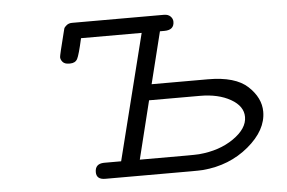

<svg xmlns="http://www.w3.org/2000/svg" viewBox="-46 -676 1109 741"><g transform="rotate(-5 508.0 -305.5)"><path d="M200.2 -482.9Q200.2 -489.7 222.2 -576.2Q224.1 -585.9 226.1 -591.6Q228 -597.2 236.6 -604Q245.1 -610.8 257.8 -610.8H613.8Q629.9 -610.8 638.9 -601.8Q647.9 -592.8 647.9 -581.1Q647.9 -548.8 609.9 -548.8H592.8L543 -348.1H761.2Q867.2 -348.1 915 -303.5Q962.9 -258.8 962.9 -205.1Q962.9 -133.3 888.9 -71.5Q814.9 -9.8 711.9 -1Q696.8 0 667 0H333Q298.8 0 298.8 -28.8Q298.8 -61 333 -62H399.9L522 -548.8H287.1Q272.9 -484.9 264.9 -470Q256.8 -455.1 236.8 -455.1H232.9Q215.8 -455.1 208 -464.1Q200.2 -473.1 200.2 -482.9ZM472.2 -62H655.8Q685.5 -62 702.1 -63Q781.2 -69.8 836.2 -107.9Q891.1 -146 891.1 -190.9Q891.1 -232.9 843.5 -260Q795.9 -287.1 725.1 -287.1H527.8Z"/></g></svg>

Font: CMU Typewriter Text Variable Width
Style: Italic
Weight: 500
Italic angle: -14.04°
Version: Version 0.7.0